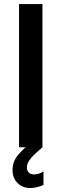

<svg xmlns="http://www.w3.org/2000/svg" viewBox="-20 -740 310 965"><path d="M75.7 0V-719.7H193.4V0ZM132.3 205.1Q93.3 205.1 68.1 179.9Q43 154.8 43 114.3Q43 72.8 69.1 41Q95.2 9.3 136.7 -23.9L193.4 0Q173.3 17.6 155.5 33.9Q137.7 50.3 126.5 67.1Q115.2 84 115.2 102.1Q115.2 118.2 125 127.4Q134.8 136.7 152.3 136.7Q164.6 136.7 178.2 131.8Q191.9 127 198.7 121.1V189Q187 195.8 167.2 200.4Q147.5 205.1 132.3 205.1Z"/></svg>

Font: Reddit Sans Condensed SemiBold
Style: Regular
Weight: 600
Designer: Stephen Hutchings
Foundry: Reddit
Version: Version 1.014